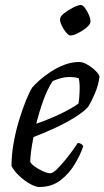

<svg xmlns="http://www.w3.org/2000/svg" viewBox="-20 -748 418 768"><path d="M137 0Q123 0 101 -12Q79 -24 58 -43.5Q37 -63 26 -84Q26 -128 34.5 -176Q43 -224 56.5 -268Q70 -312 84 -346.5Q98 -381 109 -398Q118 -409 137 -426Q156 -443 181.5 -460Q207 -477 236.5 -488.5Q266 -500 297 -500Q312 -500 330.5 -489Q349 -478 363 -464Q377 -450 378 -441Q374 -408 359.5 -374Q345 -340 332 -320Q315 -301 280 -279Q245 -257 201 -236.5Q157 -216 114 -200Q108 -170 104.5 -144Q101 -118 101 -100Q107 -90 121.5 -80Q136 -70 153 -62.5Q170 -55 182 -55Q191 -55 208 -71.5Q225 -88 243 -110.5Q261 -133 274.5 -152Q288 -171 291 -176Q299 -176 305 -172Q311 -168 313 -163Q302 -130 279.5 -92Q257 -54 222 -27Q187 0 137 0ZM125 -253Q174 -270 220.5 -292Q267 -314 294 -334Q295 -341 296.5 -353Q298 -365 298 -373Q299 -392 298.5 -407Q298 -422 295 -435Q285 -438 275.5 -439Q266 -440 257 -440Q240 -440 224 -435.5Q208 -431 191 -424Q170 -393 153.5 -347Q137 -301 125 -253ZM262 -606Q255 -606 245 -617.5Q235 -629 227.5 -644.5Q220 -660 220 -671Q220 -682 236.5 -695Q253 -708 273 -718Q293 -728 303 -728Q311 -728 320 -716Q329 -704 335.5 -688.5Q342 -673 342 -662Q342 -651 326.5 -638Q311 -625 292 -615.5Q273 -606 262 -606Z"/></svg>

Font: Texturina 72pt 72pt Regular
Style: Italic
Weight: 400
Italic angle: -11°
Designer: Guillermo Torres Carreño
Foundry: Omnibus-Type
Version: Version 1.002; ttfautohint (v1.8.3)